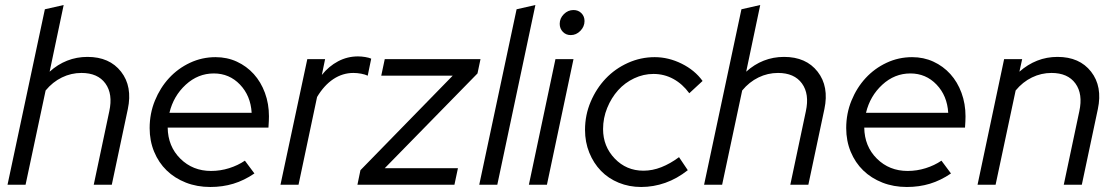

<svg xmlns="http://www.w3.org/2000/svg" viewBox="-20 -737 4449 766"><path d="M10 0 159 -700 234 -717 178 -451Q210 -480 248 -495Q286 -510 329 -510Q417 -510 463 -451Q509 -392 490 -302L426 0H354L416 -293Q431 -362 400.5 -404Q370 -446 305 -446Q264 -446 227 -428Q190 -410 162 -376L82 0Z M995 -45Q954 -17 911 -4Q868 9 819 9Q766 9 721.5 -8.5Q677 -26 645 -57Q613 -88 595 -131.5Q577 -175 577 -226Q577 -284 598 -335.5Q619 -387 654.5 -425.5Q690 -464 738 -486.5Q786 -509 840 -509Q886 -509 925 -491Q964 -473 992.5 -441.5Q1021 -410 1037 -366.5Q1053 -323 1053 -273Q1053 -263 1052.5 -253.5Q1052 -244 1051 -228H649Q650 -153 699.5 -104Q749 -55 822 -55Q859 -55 894 -66Q929 -77 957 -96ZM833 -444Q770 -444 721 -399Q672 -354 656 -287H984Q980 -355 937.5 -399.5Q895 -444 833 -444Z M1099 0 1206 -501H1277L1264 -438Q1292 -473 1329 -492.5Q1366 -512 1408 -512Q1422 -512 1437 -509.5Q1452 -507 1461 -503L1447 -435Q1437 -440 1421 -443Q1405 -446 1390 -446Q1347 -446 1310 -421.5Q1273 -397 1245 -350L1171 0Z M1406 0 1418 -58 1786 -435H1501L1515 -501H1897L1885 -444L1515 -66H1807L1793 0Z M2116 -717 1964 0H1892L2041 -700Z M2257 -597Q2238 -597 2225.5 -610Q2213 -623 2213 -642Q2213 -664 2229.5 -680.5Q2246 -697 2268 -697Q2287 -697 2299.5 -684.5Q2312 -672 2312 -653Q2312 -631 2295.5 -614Q2279 -597 2257 -597ZM2268 -501 2162 0H2090L2196 -501Z M2547 -56Q2583 -56 2618.5 -70Q2654 -84 2689 -110L2724 -58Q2681 -24 2634 -7.5Q2587 9 2538 9Q2490 9 2448.5 -8Q2407 -25 2377.5 -55.5Q2348 -86 2331 -128Q2314 -170 2314 -219Q2314 -278 2336.5 -331Q2359 -384 2396.5 -423.5Q2434 -463 2485 -486Q2536 -509 2592 -509Q2647 -509 2699.5 -483Q2752 -457 2783 -414L2730 -365Q2703 -402 2666.5 -422Q2630 -442 2587 -442Q2547 -442 2510 -424.5Q2473 -407 2446 -377Q2419 -347 2402.5 -306.5Q2386 -266 2386 -222Q2386 -153 2432.5 -104.5Q2479 -56 2547 -56Z M2789 0 2938 -700 3013 -717 2957 -451Q2989 -480 3027 -495Q3065 -510 3108 -510Q3196 -510 3242 -451Q3288 -392 3269 -302L3205 0H3133L3195 -293Q3210 -362 3179.5 -404Q3149 -446 3084 -446Q3043 -446 3006 -428Q2969 -410 2941 -376L2861 0Z M3774 -45Q3733 -17 3690 -4Q3647 9 3598 9Q3545 9 3500.5 -8.5Q3456 -26 3424 -57Q3392 -88 3374 -131.5Q3356 -175 3356 -226Q3356 -284 3377 -335.5Q3398 -387 3433.5 -425.5Q3469 -464 3517 -486.5Q3565 -509 3619 -509Q3665 -509 3704 -491Q3743 -473 3771.5 -441.5Q3800 -410 3816 -366.5Q3832 -323 3832 -273Q3832 -263 3831.5 -253.5Q3831 -244 3830 -228H3428Q3429 -153 3478.5 -104Q3528 -55 3601 -55Q3638 -55 3673 -66Q3708 -77 3736 -96ZM3612 -444Q3549 -444 3500 -399Q3451 -354 3435 -287H3763Q3759 -355 3716.5 -399.5Q3674 -444 3612 -444Z M3880 0 3986 -501H4058L4047 -451Q4080 -480 4118 -495Q4156 -510 4199 -510Q4287 -510 4333 -451Q4379 -392 4360 -302L4296 0H4224L4286 -293Q4301 -362 4270.5 -404Q4240 -446 4175 -446Q4134 -446 4097 -428Q4060 -410 4032 -376L3952 0Z"/></svg>

Font: Red Hat Display
Style: Italic
Weight: 400
Italic angle: -12°
Designer: Pentagram / MCKL
Foundry: Pentagram / MCKL
Version: Version 1.003; Red Hat Display Italic